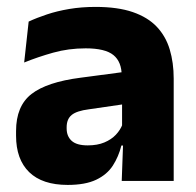

<svg xmlns="http://www.w3.org/2000/svg" viewBox="-20 -524 567 556"><path d="M332.5 0 337 -123 333.5 -130.5V-284L332.5 -304Q332.5 -345 308.5 -364.5Q284.5 -384 228 -384Q178.5 -384 134 -371.5Q89.5 -359 50 -343L63 -461.5Q86.5 -472.5 115.8 -482.2Q145 -492 180.5 -498Q216 -504 256.5 -504Q321 -504 364.5 -489Q408 -474 434 -446.5Q460 -419 471.5 -380.8Q483 -342.5 483 -296.5V0ZM176 11.5Q102.5 11.5 64.5 -25.5Q26.5 -62.5 26.5 -131V-144.5Q26.5 -217 71.2 -251.8Q116 -286.5 213.5 -299L345.5 -316.5L354.5 -224.5L237.5 -207.5Q202 -203 187.5 -191Q173 -179 173 -155.5V-152Q173 -129.5 187.5 -116.2Q202 -103 234 -103Q262 -103 282.2 -111.5Q302.5 -120 315.5 -133.8Q328.5 -147.5 335 -164.5L356.5 -102.5H331.5Q323.5 -70.5 306.8 -44.5Q290 -18.5 258.5 -3.5Q227 11.5 176 11.5Z"/></svg>

Font: Anek Tamil Medium
Style: Bold
Weight: 700
Version: Version 1.003